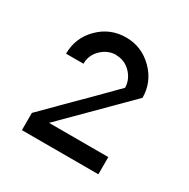

<svg xmlns="http://www.w3.org/2000/svg" viewBox="-121 -945 715 725"><g transform="rotate(30 237.0 -583.0)"><path d="M396.7 -333.3H63.3V-408.3Q162.5 -508.3 230 -575L320.8 -666.7Q320 -702.5 293.8 -729.6Q267.5 -756.7 230 -756.7V-757.5Q193.3 -756.7 166.2 -730.4Q139.2 -704.2 139.2 -666.7H63.3Q63.3 -735.8 112.1 -784.6Q160.8 -833.3 230 -833.3Q298.3 -833.3 347.5 -784.2Q396.7 -735 396.7 -666.7L138.3 -408.3H396.7Z"/></g></svg>

Font: 0xA000-Squarish
Style: Squareish
Weight: 400
Version: Version 0.1